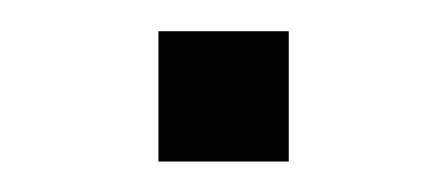

<svg xmlns="http://www.w3.org/2000/svg" viewBox="-20 -106 294 126"><path d="M84 0V-85.5H169.5V0Z"/></svg>

Font: Vela Sans
Style: Regular
Weight: 400
Designer: Principal design: Mikhail Sharanda - project Manrope.
Design modification: Ravid Balaliev
Foundry: Mikhail Sharanda
Version: Version 1.001